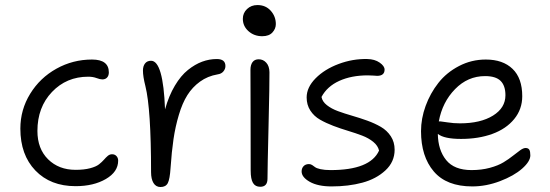

<svg xmlns="http://www.w3.org/2000/svg" viewBox="-20 -732 2189 764"><path d="M280.8 8.8Q180.7 8.8 120.8 -53.5Q61 -115.7 61 -220.2Q61 -295.4 100.1 -358.9Q139.2 -422.4 204.6 -458.7Q270 -495.1 346.2 -495.1Q413.1 -495.1 413.1 -443.8Q413.1 -431.2 406.2 -423.6Q399.4 -416 387.2 -416Q378.4 -416 364 -421.4Q349.6 -426.8 331.1 -426.8Q244.6 -426.8 186.8 -366Q128.9 -305.2 128.9 -210.9Q128.9 -140.1 171.4 -98.1Q213.9 -56.2 280.8 -56.2Q314.5 -56.2 338.4 -62.5Q362.3 -68.8 374 -78.1Q385.7 -87.4 393.6 -96.4Q401.4 -105.5 408.9 -111.8Q416.5 -118.2 425.8 -118.2Q437 -118.2 443.6 -110.8Q450.2 -103.5 450.2 -92.8Q450.2 -48.3 401.4 -19.8Q352.5 8.8 280.8 8.8Z M618.7 12.2Q600.6 12.2 590.8 -3.7Q581.1 -19.5 581.1 -46.9Q581.1 -298.8 558.6 -389.2Q548.8 -427.7 548.8 -451.2Q548.8 -468.8 557.1 -479.5Q565.4 -490.2 581.1 -490.2Q629.4 -490.2 636.7 -296.9Q651.9 -351.1 675.8 -391.1Q699.7 -431.2 727.8 -453.6Q755.9 -476.1 784.4 -486.6Q813 -497.1 842.8 -497.1Q877 -497.1 877 -469.2Q877 -457.5 868.9 -447.8Q860.8 -438 845.7 -436Q806.2 -429.2 775.9 -407.2Q745.6 -385.3 725.6 -353.5Q705.6 -321.8 691.7 -274.9Q677.7 -228 670.4 -178.5Q663.1 -128.9 658.7 -64Q655.8 -19 647.7 -3.4Q639.6 12.2 618.7 12.2Z M1023.4 -587.9Q991.2 -587.9 968.8 -607.9Q946.3 -627.9 946.3 -657.2Q946.3 -680.2 962.9 -696Q979.5 -711.9 1004.4 -711.9Q1037.1 -711.9 1057.4 -689.2Q1077.6 -666.5 1077.6 -636.2Q1077.6 -617.7 1064 -602.8Q1050.3 -587.9 1023.4 -587.9ZM1015.6 11.2Q995.6 11.2 986.6 -4.2Q977.5 -19.5 977.5 -53.2Q977.5 -178.2 977.1 -295.2Q976.6 -412.1 976.6 -454.1Q976.6 -473.6 984.9 -484.9Q993.2 -496.1 1009.3 -496.1Q1027.3 -496.1 1039.6 -482.4Q1051.8 -468.8 1052.2 -444.8Q1052.7 -403.3 1048.6 -230.7Q1044.4 -58.1 1044.4 -21Q1044.4 11.2 1015.6 11.2Z M1299.3 9.8Q1245.1 9.8 1212.6 -8.5Q1180.2 -26.9 1180.2 -49.8Q1180.2 -62.5 1188 -70.8Q1195.8 -79.1 1209.5 -79.1Q1215.8 -79.1 1221.9 -75.4Q1228 -71.8 1233.6 -67.1Q1239.3 -62.5 1255.4 -58.8Q1271.5 -55.2 1295.4 -55.2Q1453.1 -55.2 1488.3 -132.8Q1483.9 -152.3 1465.3 -167.5Q1446.8 -182.6 1421.1 -192.4Q1395.5 -202.1 1365.5 -211.2Q1335.4 -220.2 1306.4 -231.2Q1277.3 -242.2 1253.4 -255.9Q1229.5 -269.5 1214.8 -292.2Q1200.2 -314.9 1200.2 -344.2Q1200.2 -384.3 1235.8 -420.4Q1271.5 -456.5 1327.6 -477.5Q1383.8 -498.5 1441.4 -497.1Q1471.2 -496.6 1490.7 -482.9Q1510.3 -469.2 1510.3 -455.1Q1510.3 -430.2 1480.5 -430.2Q1479 -430.2 1466.8 -431.2Q1454.6 -432.1 1443.4 -432.1Q1378.4 -432.1 1330.1 -410.2Q1281.7 -388.2 1259.3 -346.2Q1262.7 -327.6 1280.8 -313.5Q1298.8 -299.3 1324.7 -289.8Q1350.6 -280.3 1381.1 -271.5Q1411.6 -262.7 1441.4 -252Q1471.2 -241.2 1495.6 -227.1Q1520 -212.9 1535.2 -189.7Q1550.3 -166.5 1550.3 -136.2Q1550.3 -87.9 1513.7 -54Q1477.1 -20 1421.9 -5.1Q1366.7 9.8 1299.3 9.8Z M1859.4 9.8Q1756.8 9.8 1706.1 -49.8Q1655.3 -109.4 1655.3 -210Q1655.3 -260.3 1673.6 -310.5Q1691.9 -360.8 1724.4 -402.1Q1756.8 -443.4 1806.4 -469.2Q1856 -495.1 1913.1 -495.1Q1981 -495.1 2019.5 -458Q2058.1 -420.9 2058.1 -349.1Q2058.1 -297.4 2026.1 -258.3Q1994.1 -219.2 1939.2 -199.2Q1884.3 -179.2 1814.5 -179.2Q1747.1 -179.2 1722.2 -199.2Q1723.1 -134.8 1755.4 -95Q1787.6 -55.2 1856.4 -55.2Q1896 -55.2 1929.2 -64.2Q1962.4 -73.2 1983.6 -86.2Q2004.9 -99.1 2021 -112.1Q2037.1 -125 2049.8 -134Q2062.5 -143.1 2071.3 -143.1Q2082 -143.1 2086.2 -136.2Q2090.3 -129.4 2090.3 -113.8Q2090.3 -89.8 2057.6 -61Q2024.9 -32.2 1969.7 -11.2Q1914.6 9.8 1859.4 9.8ZM1732.4 -249Q1736.3 -249 1760.5 -245.1Q1784.7 -241.2 1810.1 -241.2Q1892.1 -241.2 1941.7 -272Q1991.2 -302.7 1991.2 -353Q1991.2 -391.1 1971.9 -410.2Q1952.6 -429.2 1910.2 -429.2Q1841.3 -429.2 1790.8 -377.4Q1740.2 -325.7 1726.1 -249Z"/></svg>

Font: Shantell Sans Normal
Style: Regular
Weight: 300
Designer: Stephen Nixon, Anya Danilova, Shantell Martin
Foundry: Arrow Type
Version: Version 1.006;[559af2be0]